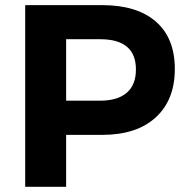

<svg xmlns="http://www.w3.org/2000/svg" viewBox="-20 -720 718 740"><path d="M503.9 -452.1Q503.9 -568.8 366.2 -568.8H234.9V-332H366.2Q433.1 -332 468.5 -362.5Q503.9 -393.1 503.9 -452.1ZM374 -200.2H234.9V0H77.1V-700.2H374Q507.8 -700.2 580.8 -636.7Q653.8 -573.2 653.8 -454.1Q653.8 -335 580.3 -267.6Q506.8 -200.2 374 -200.2Z"/></svg>

Font: Montserrat-SemiBold
Style: Regular
Weight: 600
Designer: Julieta Ulanovsky
Foundry: Julieta Ulanovsky
Version: Version 6.001